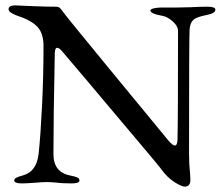

<svg xmlns="http://www.w3.org/2000/svg" viewBox="-20 -678 832 715"><path d="M12 0ZM582 -46Q574 -58 465.5 -186Q357 -314 308 -373Q228 -467 214 -484Q201 -500 193 -500Q188 -500 186 -493.5Q184 -487 184 -479Q179 -232 179 -104Q179 -36 243 -24Q260 -21 268 -17Q276 -13 276 -6Q276 5 247 5Q210 5 190 2Q170 0 153 0Q138 0 118 2Q79 5 62 5Q33 5 33 -6Q33 -12 40.5 -16Q48 -20 66 -25Q117 -39 124 -107Q131 -172 136.5 -282.5Q142 -393 142 -507Q142 -556 117.5 -580Q93 -604 43 -620Q34 -623 23 -629.5Q12 -636 12 -644Q12 -652 19.5 -655Q27 -658 35 -658L105 -655Q153 -653 189 -653Q197 -653 201.5 -649.5Q206 -646 213 -636Q225 -619 382 -428Q539 -237 606 -156Q623 -136 631 -136Q640 -136 641 -157Q643 -233 643 -564Q642 -582 622.5 -599Q603 -616 585 -619Q540 -627 540 -639Q540 -644 553 -647Q566 -650 581 -650H638L688 -651Q720 -653 753 -653Q782 -653 782 -642Q782 -628 749 -622Q712 -615 700 -604Q688 -593 686 -568Q684 -532 684 -105Q684 -65 688 -29L689 -8Q689 17 668 17Q656 17 629.5 0Q603 -17 582 -46Z"/></svg>

Font: EB Garamond
Style: Regular
Weight: 400
Designer: Georg Duffner and Octavio Pardo
Foundry: Georg Duffner
Version: Version 1.000; ttfautohint (v1.6)